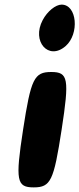

<svg xmlns="http://www.w3.org/2000/svg" viewBox="-20 -862 344 832"><path d="M80 -300C46 -79 52 -50 126 -50C200 -50 213 -79 247 -300C281 -521 276 -550 202 -550C128 -550 114 -521 80 -300ZM165 -775C116 -683 190 -598 264 -662C325 -715 314 -842 247 -842C221 -842 185 -813 165 -775Z"/></svg>

Font: Hussar Skorodowane
Style: Ky
Weight: 700
Foundry: Cannot Into Space Fonts
Version: Version 0.892